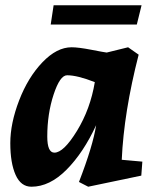

<svg xmlns="http://www.w3.org/2000/svg" viewBox="-20 -689 593 727"><path d="M99 18Q59 18 39 -27Q19 -72 19 -147Q19 -222 52.5 -309Q86 -396 140.5 -453Q195 -510 251 -510Q277 -510 326 -500.5Q375 -491 384 -490L465 -510L505 -482Q449 -264 441 -84L519 -77L515 -24L314 18L279 0Q332 -137 344 -215Q296 -111 232 -46.5Q168 18 99 18ZM186 -111Q221 -111 271.5 -193.5Q322 -276 339 -378Q273 -404 234 -404Q207 -404 183 -331Q159 -258 159 -172Q159 -111 186 -111ZM498 -596H172L183 -669H516Z"/></svg>

Font: Andada
Style: Bold Italic
Weight: 700
Italic angle: -8.29999°
Designer: Carolina Giovagnoli
Foundry: Carolina Giovagnoli
Version: Version 1.003